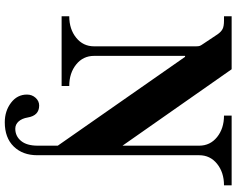

<svg xmlns="http://www.w3.org/2000/svg" viewBox="-113 -639 990 804"><g transform="rotate(90 382.0 -237.0)"><path d="M48 0V-32Q102 -32 138 -61Q174 -90 174 -136V-563Q174 -574 172 -579Q170 -584 163 -594L123 -654Q113 -668 101.5 -674Q90 -680 66 -680H48V-712H270L590 -255V-576Q590 -622 554 -651Q518 -680 464 -680V-712H756V-680Q702 -680 666 -651Q630 -622 630 -576V102Q630 163 593.5 200.5Q557 238 492 238Q445 238 410.5 212Q376 186 376 145Q376 124 389.5 109Q403 94 422 94Q464 94 472 142Q476 166 488.5 180Q501 194 519 194Q550 194 570 170Q590 146 590 100V16L218 -517H214V-136Q214 -90 250 -61Q286 -32 340 -32V0Z"/></g></svg>

Font: Old Standard TT
Style: Bold
Weight: 700
Designer: Alexey Kryukov <alexios@thessalonica.org.ru>
Version: Version 2.2